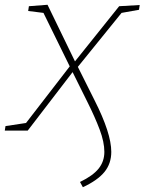

<svg xmlns="http://www.w3.org/2000/svg" viewBox="-49 -547 605 804"><path d="M533 -506 460 -493 277 -267 347 -127Q417 11 417 89Q417 138 388.5 173Q360 208 298 237L286 215Q340 189 364 159Q388 129 388 89Q388 48 368.5 -4Q349 -56 317 -120L255 -245L67 0H-29L-26 -19L60 -32L243 -269L133 -493L69 -501L72 -521L150 -527L265 -290L450 -521L536 -526Z"/></svg>

Font: Bitter Pro ExtraLight
Style: Italic
Weight: 275
Italic angle: -9°
Designer: Sol Matas, and Bitter project Authors
Foundry: Sol Matas
Version: Version 1.010